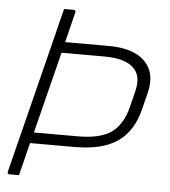

<svg xmlns="http://www.w3.org/2000/svg" viewBox="-51 -746 702 793"><g transform="rotate(5 300.0 -350.0)"><path d="M183 -700H222Q233 -700 230 -689Q214 -627 199 -564H379Q483 -564 530.5 -516Q578 -468 557 -385L540 -317Q517 -223 453.5 -179.5Q390 -136 277 -136H91Q74 -68 57 0H18Q7 0 10 -11Q47 -158 84 -306Q121 -454 158 -601Q164 -626 170 -650.5Q176 -675 183 -700ZM365 -519H188Q145 -350 103 -181H286Q377 -181 423.5 -213.5Q470 -246 489 -321L506 -390Q521 -453 487 -484Q452 -519 365 -519Z"/></g></svg>

Font: Recursive Mn Lnr St Lt
Style: Italic
Weight: 300
Italic angle: -15°
Monospace: yes
Version: Version 1.079;hotconv 1.0.112;makeotfexe 2.5.65598; ttfautoh